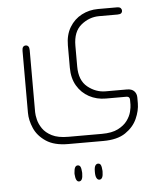

<svg xmlns="http://www.w3.org/2000/svg" viewBox="-51 -419 676 799"><g transform="rotate(-5 286.5 -20.0)"><path d="M362 175H216Q158 175 123.5 152Q89 129 74.5 95.5Q60 62 60 31V-228Q60 -239 64 -244Q68 -249 75 -249Q82 -249 86 -244Q90 -239 90 -228V31Q90 43 94.5 62Q99 81 112 100Q125 119 150.5 132Q176 145 219 145H359Q401 145 426.5 132Q452 119 465.5 100.5Q479 82 483.5 63.5Q488 45 488 34V14Q488 0 474 0H388Q350 0 318.5 -17Q287 -34 268.5 -65.5Q250 -97 250 -141V-234Q250 -278 269 -309.5Q288 -341 319.5 -357.5Q351 -374 388 -374H467Q478 -374 482.5 -369.5Q487 -365 487 -359Q487 -352 482.5 -348Q478 -344 467 -344H390Q349 -344 315 -316.5Q281 -289 281 -230V-143Q281 -85 315 -57.5Q349 -30 390 -30H479Q499 -30 509 -19.5Q519 -9 519 7V31Q519 62 504 95.5Q489 129 455 152Q421 175 362 175ZM231 298Q232 281 236 274Q240 267 247 267Q255 267 258.5 274Q262 281 263 298V302Q263 318 259 326Q255 334 247 334Q240 334 236 326Q232 318 231 302ZM316 298Q316 281 320.5 274Q325 267 332 267Q340 267 343.5 274Q347 281 348 298V302Q348 318 344 326Q340 334 332 334Q325 334 320.5 326Q316 318 316 302Z"/></g></svg>

Font: Beiruti ExtraLight
Style: Regular
Weight: 250
Designer: Arlette Boutros
Foundry: Boutros
Version: Version 1.41